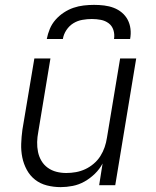

<svg xmlns="http://www.w3.org/2000/svg" viewBox="-20 -760 640 788"><path d="M229 8Q200 8 172.5 1Q145 -6 124 -22.5Q103 -39 90 -63Q77 -87 71.5 -114Q66 -141 67 -170Q68 -199 72 -228L121 -520H187L137 -218Q133 -198 132.5 -177Q132 -156 136 -136.5Q140 -117 150 -100Q160 -83 176 -71.5Q192 -60 211.5 -55Q231 -50 252 -50Q272 -50 291.5 -53.5Q311 -57 329.5 -65.5Q348 -74 364.5 -88Q381 -102 392 -119.5Q403 -137 409.5 -156Q416 -175 419 -195L473 -520H539L453 0H387L401 -89Q389 -66 369.5 -47Q350 -28 327 -15Q304 -2 278.5 3Q253 8 229 8ZM172 -600Q176 -621 184.5 -641.5Q193 -662 208 -679Q223 -696 242 -708.5Q261 -721 281.5 -728Q302 -735 323.5 -737.5Q345 -740 366 -740Q387 -740 407.5 -737.5Q428 -735 446.5 -728Q465 -721 480 -708.5Q495 -696 504 -679Q513 -662 515.5 -641.5Q518 -621 514 -600H448Q451 -619 445.5 -636.5Q440 -654 426 -664.5Q412 -675 394 -678.5Q376 -682 357 -682Q338 -682 318 -678.5Q298 -675 281 -664.5Q264 -654 252.5 -636.5Q241 -619 238 -600Z"/></svg>

Font: Iosevka Aile Light Oblique
Style: Regular
Weight: 300
Italic angle: -9°
Designer: Belleve Invis
Foundry: Belleve Invis
Version: Version 31.1.0; ttfautohint (v1.8.4)